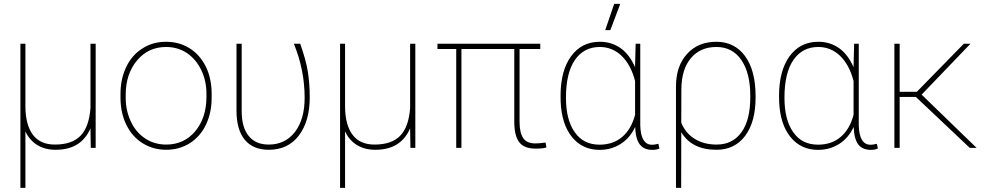

<svg xmlns="http://www.w3.org/2000/svg" viewBox="-20 -750 5003 974"><path d="M83.5 -528.3C83.5 -528.3 83.5 203.1 83.5 203.1C83.5 203.1 108.9 203.1 108.9 203.1C108.9 203.1 108.9 -83.5 108.9 -83.5C108.9 -83.5 108.9 -83.5 108.9 -83.5C122.6 -53.7 142.6 -30.8 168.5 -14.6C194.3 1.5 225.6 9.8 262.7 9.8C262.7 9.8 262.7 9.8 262.7 9.8C349.1 9.8 407.7 -26.4 439 -99.1C439 -99.1 440.4 0 440.4 0C440.4 0 465.3 0 465.3 0C465.3 0 465.3 -528.3 465.3 -528.3C465.3 -528.3 439 -528.3 439 -528.3C439 -528.3 439 -202.1 439 -202.1C439 -202.1 439 -202.1 439 -202.1C434.1 -137.2 417 -90.3 388.2 -61C358.9 -31.2 315.4 -16.6 258.3 -16.6C258.3 -16.6 258.3 -16.6 258.3 -16.6C209.5 -16.6 172.9 -32.7 147.9 -64.9C123 -97.2 109.9 -144 108.9 -205.6C108.9 -205.6 108.9 -528.3 108.9 -528.3C108.9 -528.3 83.5 -528.3 83.5 -528.3Z M591.3 -251C591.3 -251 591.3 -251 591.3 -251C591.8 -201.2 601.6 -156.2 621.1 -116.7C640.6 -76.7 668 -45.4 703.6 -23.4C738.8 -1.5 778.8 9.8 823.2 9.8C867.7 9.8 907.7 -1.5 943.4 -23.9C978.5 -46.4 1005.9 -77.6 1024.9 -117.7C1043.9 -157.7 1053.7 -203.1 1053.7 -253.9C1053.7 -253.9 1053.7 -277.3 1053.7 -277.3C1053.7 -277.3 1053.7 -277.3 1053.7 -277.3C1053.2 -327.6 1043.5 -372.6 1023.9 -412.6C1003.9 -452.6 976.6 -483.4 941.4 -505.4C906.2 -527.3 866.7 -538.1 822.3 -538.1C822.3 -538.1 822.3 -538.1 822.3 -538.1C777.8 -538.1 737.8 -526.9 702.6 -504.4C667 -481.9 639.6 -450.7 620.6 -410.6C601.1 -370.1 591.3 -324.7 591.3 -274.4C591.3 -274.4 591.3 -251 591.3 -251ZM617.7 -269.5C617.7 -269.5 617.7 -269.5 617.7 -269.5C617.7 -339.4 636.7 -397 674.8 -442.9C712.9 -488.8 762.2 -511.7 822.3 -511.7C822.3 -511.7 822.3 -511.7 822.3 -511.7C861.8 -511.7 897 -501.5 928.2 -481C959 -460 983.4 -431.2 1001 -394.5C1018.6 -357.9 1027.3 -317.9 1027.3 -274.4C1027.3 -274.4 1027.3 -259.3 1027.3 -259.3C1027.3 -259.3 1027.3 -259.3 1027.3 -259.3C1027.3 -188 1008.3 -129.9 970.7 -84.5C932.6 -39.1 883.3 -16.6 823.2 -16.6C823.2 -16.6 823.2 -16.6 823.2 -16.6C783.2 -16.6 747.6 -26.9 716.8 -47.4C685.5 -67.9 661.1 -96.7 644 -133.3C626.5 -169.9 617.7 -210 617.7 -253.9C617.7 -253.9 617.7 -269.5 617.7 -269.5Z M1179.7 -528.3C1179.7 -528.3 1179.7 -189 1179.7 -189C1179.7 -189 1179.7 -189 1179.7 -189C1179.7 -124 1193.8 -74.7 1221.7 -41C1249.5 -7.3 1290 9.8 1343.8 9.8C1343.8 9.8 1343.8 9.8 1343.8 9.8C1408.7 9.8 1459.5 -14.2 1496.1 -62.5C1532.7 -110.8 1551.3 -174.8 1551.3 -255.4C1551.3 -255.4 1551.3 -255.4 1551.3 -255.4C1551.3 -303.7 1547.9 -347.7 1541.5 -387.2C1535.2 -426.8 1522 -474.1 1502.9 -528.3C1502.9 -528.3 1470.7 -528.3 1470.7 -528.3C1470.7 -528.3 1470.7 -528.3 1470.7 -528.3C1507.3 -439 1525.4 -347.2 1525.4 -253.9C1525.4 -253.9 1525.4 -253.9 1525.4 -253.9C1525.4 -181.6 1509.3 -124 1476.6 -81.1C1443.8 -38.1 1398.9 -16.6 1342.8 -16.6C1342.8 -16.6 1342.8 -16.6 1342.8 -16.6C1299.3 -16.6 1266.1 -30.8 1242.7 -59.1C1218.8 -87.4 1206.5 -128.9 1206.1 -183.1C1206.1 -183.1 1206.1 -528.3 1206.1 -528.3C1206.1 -528.3 1179.7 -528.3 1179.7 -528.3Z M1705.1 -528.3C1705.1 -528.3 1705.1 203.1 1705.1 203.1C1705.1 203.1 1730.5 203.1 1730.5 203.1C1730.5 203.1 1730.5 -83.5 1730.5 -83.5C1730.5 -83.5 1730.5 -83.5 1730.5 -83.5C1744.1 -53.7 1764.2 -30.8 1790 -14.6C1815.9 1.5 1847.2 9.8 1884.3 9.8C1884.3 9.8 1884.3 9.8 1884.3 9.8C1970.7 9.8 2029.3 -26.4 2060.5 -99.1C2060.5 -99.1 2062 0 2062 0C2062 0 2086.9 0 2086.9 0C2086.9 0 2086.9 -528.3 2086.9 -528.3C2086.9 -528.3 2060.5 -528.3 2060.5 -528.3C2060.5 -528.3 2060.5 -202.1 2060.5 -202.1C2060.5 -202.1 2060.5 -202.1 2060.5 -202.1C2055.7 -137.2 2038.6 -90.3 2009.8 -61C1980.5 -31.2 1937 -16.6 1879.9 -16.6C1879.9 -16.6 1879.9 -16.6 1879.9 -16.6C1831.1 -16.6 1794.4 -32.7 1769.5 -64.9C1744.6 -97.2 1731.4 -144 1730.5 -205.6C1730.5 -205.6 1730.5 -528.3 1730.5 -528.3C1730.5 -528.3 1705.1 -528.3 1705.1 -528.3Z M2720.7 -528.3C2720.7 -528.3 2199.2 -528.3 2199.2 -528.3C2199.2 -528.3 2199.2 -501.5 2199.2 -501.5C2199.2 -501.5 2294.4 -501.5 2294.4 -501.5C2294.4 -501.5 2294.4 0 2294.4 0C2294.4 0 2320.8 0 2320.8 0C2320.8 0 2320.8 -501.5 2320.8 -501.5C2320.8 -501.5 2588.9 -501.5 2588.9 -501.5C2588.9 -501.5 2588.9 -128.9 2588.9 -128.9C2588.9 -128.9 2588.9 -128.9 2588.9 -128.9C2589.4 -83 2597.7 -49.3 2614.3 -28.3C2630.9 -6.8 2658.2 3.9 2696.8 3.9C2696.8 3.9 2696.8 3.9 2696.8 3.9C2722.7 3.9 2741.2 2 2752 -2C2752 -2 2747.6 -26.9 2747.6 -26.9C2747.6 -26.9 2747.6 -26.9 2747.6 -26.9C2727.1 -23.9 2709.5 -22.5 2695.3 -22.5C2695.3 -22.5 2695.3 -22.5 2695.3 -22.5C2666.5 -22.5 2646.5 -31.2 2634.3 -49.3C2622.1 -67.4 2615.7 -94.7 2615.7 -132.3C2615.7 -132.3 2615.7 -501.5 2615.7 -501.5C2615.7 -501.5 2720.7 -501.5 2720.7 -501.5C2720.7 -501.5 2720.7 -528.3 2720.7 -528.3Z M3204.6 -528.3C3204.6 -528.3 3201.7 -417 3201.7 -417C3201.7 -417 3201.7 -408.7 3201.7 -408.7C3201.7 -408.7 3201.7 -408.7 3201.7 -408.7C3183.6 -450.7 3159.7 -482.9 3129.4 -504.9C3098.6 -526.9 3063.5 -538.1 3022.9 -538.1C3022.9 -538.1 3022.9 -538.1 3022.9 -538.1C2961.4 -538.1 2913.1 -513.7 2877.4 -465.3C2841.8 -416.5 2823.7 -349.6 2823.7 -264.6C2823.7 -264.6 2824.2 -232.9 2824.2 -232.9C2824.2 -232.9 2824.2 -232.9 2824.2 -232.9C2827.6 -157.2 2846.7 -97.7 2881.8 -54.7C2917 -11.2 2963.9 10.3 3022 10.3C3022 10.3 3022 10.3 3022 10.3C3061.5 10.3 3097.2 0 3128.9 -20C3160.2 -40 3184.6 -68.4 3202.1 -106C3202.1 -106 3202.1 -106 3202.1 -106C3203.6 -64.5 3211.9 -34.7 3226.1 -16.6C3240.2 1.5 3261.7 10.3 3289.6 10.3C3289.6 10.3 3289.6 10.3 3289.6 10.3C3304.2 10.3 3315.9 7.8 3325.2 3.4C3325.2 3.4 3319.8 -20.5 3319.8 -20.5C3319.8 -20.5 3319.8 -20.5 3319.8 -20.5C3305.7 -17.1 3295.4 -15.6 3288.1 -15.6C3288.1 -15.6 3288.1 -15.6 3288.1 -15.6C3249.5 -15.6 3229.5 -48.8 3228 -115.2C3228 -115.2 3228 -528.3 3228 -528.3C3228 -528.3 3204.6 -528.3 3204.6 -528.3ZM2851.1 -254.4C2851.1 -337.9 2866.2 -401.9 2896.5 -445.8C2926.8 -489.7 2968.8 -511.7 3022.5 -511.7C3022.5 -511.7 3022.5 -511.7 3022.5 -511.7C3064.9 -511.7 3102.1 -496.6 3133.3 -466.8C3164.6 -436.5 3187.5 -394 3201.7 -338.9C3201.7 -338.9 3201.7 -167.5 3201.7 -167.5C3201.7 -167.5 3201.7 -167.5 3201.7 -167.5C3189 -119.1 3167.5 -82 3136.7 -55.7C3106 -29.3 3067.4 -16.1 3021.5 -16.1C3021.5 -16.1 3021.5 -16.1 3021.5 -16.1C2966.8 -16.1 2924.8 -37.1 2895.5 -79.6C2865.7 -121.6 2851.1 -179.7 2851.1 -254.4C2851.1 -254.4 2851.1 -254.4 2851.1 -254.4ZM3050.3 -597.2C3050.3 -597.2 3076.2 -597.2 3076.2 -597.2C3076.2 -597.2 3126.5 -730.5 3126.5 -730.5C3126.5 -730.5 3095.7 -730.5 3095.7 -730.5C3095.7 -730.5 3050.3 -597.2 3050.3 -597.2Z M3614.3 -538.1C3552.7 -538.1 3503.4 -518.1 3466.3 -477.5C3428.7 -437 3409.7 -382.3 3409.2 -313.5C3409.2 -313.5 3409.2 203.1 3409.2 203.1C3409.2 203.1 3435.5 203.1 3435.5 203.1C3435.5 203.1 3436 -79.6 3436 -79.6C3436 -79.6 3436 -79.6 3436 -79.6C3471.2 -20 3530.8 9.8 3614.7 9.8C3614.7 9.8 3614.7 9.8 3614.7 9.8C3676.3 9.8 3724.6 -13.7 3760.3 -61C3795.4 -108.4 3813 -172.9 3813 -254.4C3813 -254.4 3813 -261.7 3813 -261.7C3813 -261.7 3813 -261.7 3813 -261.7C3813 -348.6 3795.4 -416.5 3759.8 -465.3C3724.1 -513.7 3675.3 -538.1 3614.3 -538.1C3614.3 -538.1 3614.3 -538.1 3614.3 -538.1ZM3436.5 -296.9C3436.5 -296.9 3436.5 -296.9 3436.5 -296.9C3437 -364.7 3453.1 -417.5 3484.9 -455.1C3516.6 -492.7 3559.6 -511.7 3614.3 -511.7C3614.3 -511.7 3614.3 -511.7 3614.3 -511.7C3668.5 -511.7 3710.4 -489.7 3740.7 -445.8C3771 -401.4 3786.1 -341.3 3786.1 -264.6C3786.1 -264.6 3786.1 -256.8 3786.1 -256.8C3786.1 -256.8 3786.1 -256.8 3786.1 -256.8C3786.1 -180.2 3771.5 -121.1 3741.7 -79.6C3711.9 -37.6 3669.4 -16.6 3615.2 -16.6C3615.2 -16.6 3615.2 -16.6 3615.2 -16.6C3571.8 -16.6 3534.7 -26.4 3503.9 -45.9C3473.1 -64.9 3450.2 -92.3 3436 -127.4C3436 -127.4 3436.5 -296.9 3436.5 -296.9Z M4313 -528.3C4313 -528.3 4310.1 -417 4310.1 -417C4310.1 -417 4310.1 -408.7 4310.1 -408.7C4310.1 -408.7 4310.1 -408.7 4310.1 -408.7C4292 -450.7 4268.1 -482.9 4237.8 -504.9C4207 -526.9 4171.9 -538.1 4131.3 -538.1C4131.3 -538.1 4131.3 -538.1 4131.3 -538.1C4069.8 -538.1 4021.5 -513.7 3985.8 -465.3C3950.2 -416.5 3932.1 -349.6 3932.1 -264.6C3932.1 -264.6 3932.6 -232.9 3932.6 -232.9C3932.6 -232.9 3932.6 -232.9 3932.6 -232.9C3936 -157.2 3955.1 -97.7 3990.2 -54.7C4025.4 -11.2 4072.3 10.3 4130.4 10.3C4130.4 10.3 4130.4 10.3 4130.4 10.3C4169.9 10.3 4205.6 0 4237.3 -20C4268.6 -40 4293 -68.4 4310.5 -106C4310.5 -106 4310.5 -106 4310.5 -106C4312 -64.5 4320.3 -34.7 4334.5 -16.6C4348.6 1.5 4370.1 10.3 4397.9 10.3C4397.9 10.3 4397.9 10.3 4397.9 10.3C4412.6 10.3 4424.3 7.8 4433.6 3.4C4433.6 3.4 4428.2 -20.5 4428.2 -20.5C4428.2 -20.5 4428.2 -20.5 4428.2 -20.5C4414.1 -17.1 4403.8 -15.6 4396.5 -15.6C4396.5 -15.6 4396.5 -15.6 4396.5 -15.6C4357.9 -15.6 4337.9 -48.8 4336.4 -115.2C4336.4 -115.2 4336.4 -528.3 4336.4 -528.3C4336.4 -528.3 4313 -528.3 4313 -528.3ZM3959.5 -254.4C3959.5 -337.9 3974.6 -401.9 4004.9 -445.8C4035.2 -489.7 4077.1 -511.7 4130.9 -511.7C4130.9 -511.7 4130.9 -511.7 4130.9 -511.7C4173.3 -511.7 4210.4 -496.6 4241.7 -466.8C4272.9 -436.5 4295.9 -394 4310.1 -338.9C4310.1 -338.9 4310.1 -167.5 4310.1 -167.5C4310.1 -167.5 4310.1 -167.5 4310.1 -167.5C4297.4 -119.1 4275.9 -82 4245.1 -55.7C4214.4 -29.3 4175.8 -16.1 4129.9 -16.1C4129.9 -16.1 4129.9 -16.1 4129.9 -16.1C4075.2 -16.1 4033.2 -37.1 4003.9 -79.6C3974.1 -121.6 3959.5 -179.7 3959.5 -254.4C3959.5 -254.4 3959.5 -254.4 3959.5 -254.4Z M4899.4 0C4899.4 0 4934.1 0 4934.1 0C4934.1 0 4655.3 -270 4655.3 -270C4655.3 -270 4903.3 -528.3 4903.3 -528.3C4903.3 -528.3 4869.6 -528.3 4869.6 -528.3C4869.6 -528.3 4630.9 -284.2 4630.9 -284.2C4630.9 -284.2 4543.9 -284.2 4543.9 -284.2C4543.9 -284.2 4543.9 -528.3 4543.9 -528.3C4543.9 -528.3 4517.1 -528.3 4517.1 -528.3C4517.1 -528.3 4517.1 0 4517.1 0C4517.1 0 4543.9 0 4543.9 0C4543.9 0 4543.9 -258.3 4543.9 -258.3C4543.9 -258.3 4626 -258.3 4626 -258.3C4626 -258.3 4899.4 0 4899.4 0Z"/></svg>

Font: WOX
Style: Regular
Weight: 500
Designer: Google
Foundry: ""
Version: ""